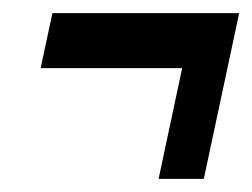

<svg xmlns="http://www.w3.org/2000/svg" viewBox="-20 -421 385 293"><path d="M222 -148H291L345 -401H60L42 -317H258Z"/></svg>

Font: League Gothic Condensed Italic
Style: Regular
Weight: 400
Width: 3
Designer: The League of Moveable Type
Version: Version 1.600; ttfautohint (v1.8.3)